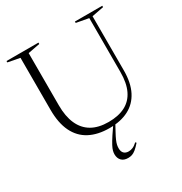

<svg xmlns="http://www.w3.org/2000/svg" viewBox="-212 -859 1184 1252"><g transform="rotate(-30 379.5 -233.0)"><path d="M625.5 -271.5V-677.5L533 -694.5V-705H739V-694.5L650 -677.5V-269.5Q650 -176 618 -113.8Q586 -51.5 526.2 -20.8Q466.5 10 382.5 10Q294.5 10 233 -22.5Q171.5 -55 139.5 -120.8Q107.5 -186.5 107.5 -285.5V-677.5L18 -694.5V-705H258.5V-694.5L169 -677.5V-284Q169 -201 194.5 -143.8Q220 -86.5 270.5 -57Q321 -27.5 397 -27.5Q471.5 -27.5 522.5 -54Q573.5 -80.5 599.5 -134.8Q625.5 -189 625.5 -271.5ZM403 50.5Q387.5 78.5 379.8 96.8Q372 115 369.2 128Q366.5 141 366.5 153.5Q366.5 178.5 379 191.2Q391.5 204 414.5 204Q430 204 445.5 197.5Q461 191 480 173.5L486 180.5Q464.5 205 448.8 217.8Q433 230.5 419.5 235Q406 239.5 390 239.5Q357.5 239.5 340.5 221.5Q323.5 203.5 323.5 174Q323.5 162 327 148.2Q330.5 134.5 341.2 114Q352 93.5 373.5 60.5L424.5 -14.5H438Z"/></g></svg>

Font: Newsreader 60pt Light
Style: Regular
Weight: 300
Designer: Hugues Gentile
Foundry: Production Type
Version: Version 1.003